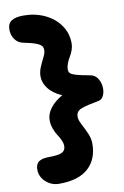

<svg xmlns="http://www.w3.org/2000/svg" viewBox="-112 -877 778 1203"><g transform="rotate(-10 276.5 -275.5)"><path d="M165 263.2Q115.7 263.2 79.8 230.5Q43.9 197.8 43.9 151.9Q43.9 117.7 64.5 102.3Q85 86.9 131.8 86.9Q189.5 86.9 212.6 75.4Q235.8 64 235.8 35.2Q235.8 17.1 226.1 -3.7Q216.3 -24.4 204.8 -41.3Q193.4 -58.1 183.6 -84.7Q173.8 -111.3 173.8 -140.1Q173.8 -178.7 201.4 -215.3Q229 -252 278.8 -279.8Q222.2 -304.2 193.6 -341.6Q165 -378.9 165 -418.9Q165 -449.2 178 -479.2Q190.9 -509.3 203.9 -534.4Q216.8 -559.6 216.8 -578.1Q216.8 -594.2 209 -604.7Q201.2 -615.2 174.6 -625.7Q147.9 -636.2 97.2 -646Q63 -652.3 43.5 -679.2Q23.9 -706.1 23.9 -742.2Q23.9 -780.8 49.8 -797.4Q75.7 -814 126 -814Q199.7 -814 260.7 -785.4Q321.8 -756.8 357.4 -705.8Q393.1 -654.8 393.1 -591.8Q393.1 -568.8 385 -546.4Q377 -523.9 366.9 -508.3Q356.9 -492.7 348.9 -471.9Q340.8 -451.2 340.8 -432.1Q340.8 -416.5 350.8 -407.5Q360.8 -398.4 388.2 -390.6Q415.5 -382.8 475.1 -372.1Q504.9 -366.7 521.5 -339.1Q538.1 -311.5 538.1 -276.9Q538.1 -251.5 527.6 -230.2Q517.1 -209 495.1 -205.1Q456.1 -197.8 432.9 -192.4Q409.7 -187 391.6 -180.9Q373.5 -174.8 365.5 -167.5Q357.4 -160.2 353.8 -151.4Q350.1 -142.6 350.1 -128.9Q350.1 -109.9 365.5 -80.8Q380.9 -51.8 396.5 -17.1Q412.1 17.6 412.1 50.8Q412.1 149.9 350.1 206.5Q288.1 263.2 165 263.2Z"/></g></svg>

Font: Shantell Sans Normal
Style: Regular
Weight: 800
Designer: Stephen Nixon, Anya Danilova, Shantell Martin
Foundry: Arrow Type
Version: Version 1.006;[559af2be0]